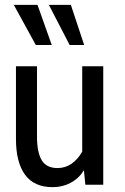

<svg xmlns="http://www.w3.org/2000/svg" viewBox="-20 -764 515 794"><path d="M407 -490V0H333L327 -60Q307 -27 273 -8.5Q239 10 198 10Q121 10 83.5 -41.5Q46 -93 46 -189V-490H133V-200Q133 -134 152.5 -101.5Q172 -69 218 -69Q250 -69 276 -87Q302 -105 320 -137V-490ZM128 -578 37 -744H135L194 -578ZM268 -578 182 -744H273L328 -578Z"/></svg>

Font: Cabin Condensed
Style: Regular
Weight: 400
Width: 3
Designer: Pablo Impallari
Foundry: Pablo Impallari. http://www.impallari.com Igino Marini. http://www.ikern.com
Version: Version 2.200